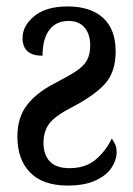

<svg xmlns="http://www.w3.org/2000/svg" viewBox="-20 -566 414 596"><path d="M190 10Q113 10 73.5 -30.5Q34 -71 34 -142Q34 -201 63.5 -239.5Q93 -278 149 -307Q192 -329 216 -345Q240 -361 250 -379Q260 -397 260 -425Q260 -460 242.5 -480.5Q225 -501 193 -501Q154 -501 133 -473Q112 -445 112 -393Q50 -393 50 -448Q50 -486 86.5 -516Q123 -546 190 -546Q261 -546 300 -510.5Q339 -475 339 -406Q339 -343 306.5 -306.5Q274 -270 205 -234Q152 -207 133.5 -183Q115 -159 115 -122Q115 -86 134.5 -65Q154 -44 196 -44Q246 -44 277.5 -71Q309 -98 327 -136Q332 -129 337 -119Q342 -109 342 -94Q342 -69 326 -45Q310 -21 276 -5.5Q242 10 190 10Z"/></svg>

Font: Noto Serif ExtraCondensed Medium
Style: Regular
Weight: 500
Width: 2
Designer: Monotype Design Team
Foundry: Monotype Imaging Inc.
Version: Version 2.015